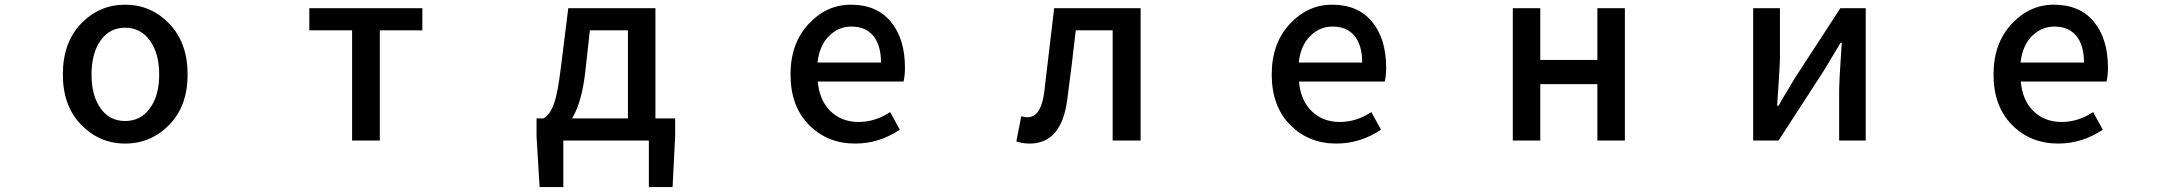

<svg xmlns="http://www.w3.org/2000/svg" viewBox="-20 -584 9040 798"><path d="M500 12.7Q393.6 12.7 317.4 -65.4Q241.2 -143.6 241.2 -274.4Q241.2 -407.2 316.9 -485.8Q392.6 -564.5 500 -564.5Q607.4 -564.5 683.6 -485.4Q759.8 -406.2 759.8 -274.4Q759.8 -143.6 683.6 -65.4Q607.4 12.7 500 12.7ZM397.9 -133.8Q435.5 -81.1 500 -81.1Q564.5 -81.1 603 -133.8Q641.6 -186.5 641.6 -274.4Q641.6 -362.3 603 -415.5Q564.5 -468.8 500 -468.8Q435.5 -468.8 397.9 -415.5Q360.4 -362.3 360.4 -274.4Q360.4 -186.5 397.9 -133.8Z M1443.4 0V-458H1265.6V-549.8H1735.4V-458H1558.6V0Z M2431.6 -458 2413.1 -290Q2398.4 -157.2 2357.4 -91.8H2589.8V-458ZM2704.1 -91.8H2786.1V-17.6L2775.4 193.4H2676.8V0H2321.3V193.4H2222.7L2210 -17.6V-91.8H2239.3Q2264.6 -105.5 2281.7 -150.9Q2298.8 -196.3 2312.5 -314.5L2341.8 -549.8H2704.1Z M3534.2 12.7Q3418.9 12.7 3342.3 -64.9Q3265.6 -142.6 3265.6 -274.4Q3265.6 -403.3 3340.3 -483.9Q3415 -564.5 3516.6 -564.5Q3624 -564.5 3682.6 -493.7Q3741.2 -422.9 3741.2 -302.7Q3741.2 -270.5 3735.4 -245.1H3378.9Q3385.7 -167 3431.6 -122.1Q3477.5 -77.1 3548.8 -77.1Q3617.2 -77.1 3679.7 -118.2L3719.7 -44.9Q3633.8 12.7 3534.2 12.7ZM3377.9 -324.2H3641.6Q3641.6 -395.5 3609.9 -434.6Q3578.1 -473.6 3518.6 -473.6Q3464.8 -473.6 3425.3 -434.1Q3385.7 -394.5 3377.9 -324.2Z M4259.8 12.7Q4229.5 12.7 4204.1 3.9L4224.6 -100.6Q4240.2 -96.7 4250 -96.7Q4307.6 -96.7 4320.3 -203.1Q4347.7 -433.6 4361.3 -549.8H4720.7V0H4604.5V-458H4451.2Q4432.6 -293.9 4416 -171.9Q4392.6 12.7 4259.8 12.7Z M5534.2 12.7Q5418.9 12.7 5342.3 -64.9Q5265.6 -142.6 5265.6 -274.4Q5265.6 -403.3 5340.3 -483.9Q5415 -564.5 5516.6 -564.5Q5624 -564.5 5682.6 -493.7Q5741.2 -422.9 5741.2 -302.7Q5741.2 -270.5 5735.4 -245.1H5378.9Q5385.7 -167 5431.6 -122.1Q5477.5 -77.1 5548.8 -77.1Q5617.2 -77.1 5679.7 -118.2L5719.7 -44.9Q5633.8 12.7 5534.2 12.7ZM5377.9 -324.2H5641.6Q5641.6 -395.5 5609.9 -434.6Q5578.1 -473.6 5518.6 -473.6Q5464.8 -473.6 5425.3 -434.1Q5385.7 -394.5 5377.9 -324.2Z M6267.6 0V-549.8H6381.8V-335H6619.1V-549.8H6733.4V0H6619.1V-234.4H6381.8V0Z M7266.6 0V-549.8H7377.9V-344.7Q7377.9 -313.5 7366.2 -144.5H7372.1Q7380.9 -161.1 7406.2 -203.1Q7431.6 -245.1 7441.4 -261.7L7628.9 -549.8H7734.4V0H7624V-205.1Q7624 -249 7634.8 -406.2H7629.9Q7618.2 -385.7 7559.6 -289.1L7372.1 0Z M8534.2 12.7Q8418.9 12.7 8342.3 -64.9Q8265.6 -142.6 8265.6 -274.4Q8265.6 -403.3 8340.3 -483.9Q8415 -564.5 8516.6 -564.5Q8624 -564.5 8682.6 -493.7Q8741.2 -422.9 8741.2 -302.7Q8741.2 -270.5 8735.4 -245.1H8378.9Q8385.7 -167 8431.6 -122.1Q8477.5 -77.1 8548.8 -77.1Q8617.2 -77.1 8679.7 -118.2L8719.7 -44.9Q8633.8 12.7 8534.2 12.7ZM8377.9 -324.2H8641.6Q8641.6 -395.5 8609.9 -434.6Q8578.1 -473.6 8518.6 -473.6Q8464.8 -473.6 8425.3 -434.1Q8385.7 -394.5 8377.9 -324.2Z"/></svg>

Font: GenEi Gothic M SemiBold
Style: Regular
Weight: 500
Designer: o_tamon (Modified); [Source Han Sans]
Ryoko NISHIZUKA  (kana & ideographs); Paul D. Hunt (Latin, Greek & Cyrillic); Wenl
Version: Version 1.1a;Original Version 1.004